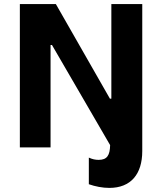

<svg xmlns="http://www.w3.org/2000/svg" viewBox="-20 -720 791 938"><path d="M514 198C619 198 675 131 675 18V-700H524V-238H517L253 -700H77V0H227V-500H234L518 -11C517 39 503 61 462 61C446 61 431 58 414 50V180C445 191 481 198 514 198Z"/></svg>

Font: Fixel Display Bold
Style: Bold
Weight: 700
Designer: AlfaBravo + MacPaw
Foundry: Kyrylo Tkachov, Marchela Mozhyna, Serhii Makarenko, Maria Weinstein, Zakhar Kryvoshyya
Version: Version 1.211